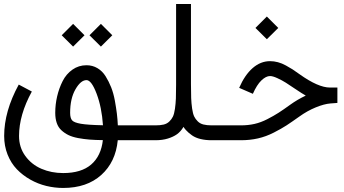

<svg xmlns="http://www.w3.org/2000/svg" viewBox="-82 -678 1692 945"><path d="M424.8 -61.5Q418.9 -149.4 393.6 -216.6Q368.2 -283.7 343.8 -283.7Q315.4 -283.7 289.3 -238.3Q263.2 -192.9 263.2 -122.6Q263.2 -97.2 272.7 -85.9Q282.2 -74.7 316.2 -68.8Q350.1 -63 424.8 -61.5ZM498 -61H530.3V12.2H497.6Q487.3 119.6 416.3 183.3Q345.2 247.1 229 247.1Q187 247.1 145.8 237.1Q104.5 227.1 66.9 205.8Q29.3 184.6 0.7 154.8Q-27.8 125 -44.7 82.8Q-61.5 40.5 -61.5 -8.8Q-61.5 -130.4 10.3 -261.7L74.7 -227.5Q11.7 -112.3 11.7 -8.8Q11.7 47.4 42.5 89.6Q73.2 131.8 122.1 152.8Q170.9 173.8 229 173.8Q317.9 173.8 366.7 131.8Q415.5 89.8 424.3 11.7Q386.2 11.2 358.4 9Q330.6 6.8 302.2 1.5Q273.9 -3.9 254.9 -13.2Q235.8 -22.5 220.2 -36.9Q204.6 -51.3 197.3 -72.8Q189.9 -94.2 189.9 -122.6Q189.9 -163.6 199.2 -203.6Q208.5 -243.7 226.3 -278.8Q244.1 -314 274.7 -335.4Q305.2 -356.9 343.8 -356.9Q373.5 -356.9 397.7 -342.5Q421.9 -328.1 437.7 -302.7Q453.6 -277.3 465.1 -248.3Q476.6 -219.2 483.2 -183.3Q489.7 -147.5 493.2 -119.1Q496.6 -90.8 498 -61ZM358.4 -504.4 414.6 -560.5 470.7 -504.4 414.6 -448.7ZM221.7 -504.4 277.8 -560.5 334 -504.4 277.8 -448.7Z M1060.5 -61V12.2H959.5Q929.7 12.2 905.3 6.3Q880.9 0.5 863.5 -11.5Q846.2 -23.4 832.8 -38.1Q819.3 -52.7 811 -73.7Q802.7 -94.7 797.1 -114.7Q791.5 -134.8 789.1 -162.1Q786.6 -189.5 785.6 -211.9Q784.7 -234.4 784.7 -264.2H857.9Q857.9 -221.7 858.9 -195.8Q859.9 -169.9 863.5 -144.3Q867.2 -118.7 873.5 -105.2Q879.9 -91.8 891.4 -80.6Q902.8 -69.3 919.4 -65.2Q936 -61 959.5 -61ZM530.3 -61H683.1Q707 -61 723.4 -64.9Q739.7 -68.8 751.2 -79.8Q762.7 -90.8 769 -104Q775.4 -117.2 779.1 -142.6Q782.7 -168 783.7 -193.6Q784.7 -219.2 784.7 -261.7V-658.2H857.9V-261.7Q857.9 -227.1 856.9 -201.9Q856 -176.8 851.8 -146.5Q847.7 -116.2 840.3 -94.7Q833 -73.2 820.1 -51.8Q807.1 -30.3 789.1 -17.3Q771 -4.4 744.1 3.9Q717.3 12.2 683.1 12.2H530.3Q515.1 12.2 504.4 1.5Q493.7 -9.3 493.7 -24.4Q493.7 -39.6 504.4 -50.3Q515.1 -61 530.3 -61Z M1175.3 -540.5 1231.4 -596.7 1287.6 -540.5 1231.4 -484.9ZM1060.5 -61H1104Q1139.2 -61 1170.7 -68.1Q1202.1 -75.2 1233.9 -91.6Q1265.6 -107.9 1288.8 -122.8Q1312 -137.7 1348.6 -164.1Q1381.8 -188 1422.9 -207.5Q1405.3 -217.3 1370.6 -240.7Q1342.8 -259.8 1324.5 -271.2Q1306.2 -282.7 1283.4 -293.2Q1260.7 -303.7 1247.1 -303.7Q1227.1 -303.7 1204.6 -282.2Q1182.1 -260.7 1162.6 -216.3L1095.2 -245.6Q1122.6 -309.1 1161.6 -343Q1200.7 -377 1247.1 -377Q1266.6 -377 1285.9 -371.8Q1305.2 -366.7 1325.2 -355.7Q1345.2 -344.7 1358.2 -336.4Q1371.1 -328.1 1392.6 -312.5Q1484.4 -247.1 1542 -247.1H1578.6V-171.4Q1567.4 -170.9 1544.9 -168.9Q1513.7 -166.5 1471.9 -149.4Q1430.2 -132.3 1391.6 -104.5Q1352.5 -76.7 1328.1 -60.8Q1303.7 -44.9 1265.6 -25.4Q1227.5 -5.9 1187.7 3.2Q1147.9 12.2 1104 12.2H1060.5Q1045.4 12.2 1034.7 1.5Q1023.9 -9.3 1023.9 -24.4Q1023.9 -39.6 1034.7 -50.3Q1045.4 -61 1060.5 -61Z"/></svg>

Font: AzarMehrMonospaced
Style: SansBold
Weight: 1
Designer: Amin Abedi
Version: Version 1.00